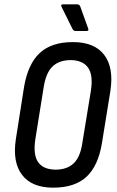

<svg xmlns="http://www.w3.org/2000/svg" viewBox="-20 -857 537 885"><path d="M225 8Q127 8 82 -50.5Q37 -109 53 -215L91 -457Q109 -562 163 -612.5Q217 -663 316 -663Q415 -663 460 -604.5Q505 -546 489 -439L450 -198Q433 -93 379 -42.5Q325 8 225 8ZM235 -75Q290 -75 320.5 -105Q351 -135 360 -201L399 -439Q410 -511 386 -545Q362 -579 307 -580Q252 -580 221.5 -550Q191 -520 181 -453L143 -216Q132 -144 155.5 -110Q179 -76 235 -75ZM328 -714Q323 -714 319.5 -717Q316 -720 314 -724L263 -827Q261 -831 263 -834Q265 -837 270 -837H336Q346 -837 350 -827L387 -724Q389 -720 386.5 -717Q384 -714 379 -714Z"/></svg>

Font: Sofia Sans Condensed SemiBold
Style: Italic
Weight: 600
Italic angle: -9°
Version: Version 4.100